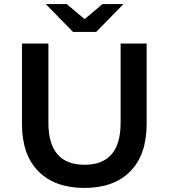

<svg xmlns="http://www.w3.org/2000/svg" viewBox="-20 -914 829 944"><path d="M88 -305V-700H218V-310Q218 -104 396 -104Q573 -104 573 -310V-700H701V-305Q701 -153 620.5 -71.5Q540 10 395 10Q250 10 169 -71.5Q88 -153 88 -305ZM587 -894 453 -757H339L205 -894H308L396 -820L484 -894Z"/></svg>

Font: APTA Sans SemiBold
Style: Bold
Weight: 600
Version: Version 7.200